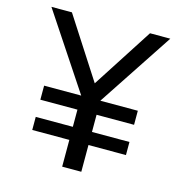

<svg xmlns="http://www.w3.org/2000/svg" viewBox="-110 -850 904 950"><g transform="rotate(15 342.0 -375.0)"><path d="M646 -750 391 -364H583V-292H391V-204H583V-137H391V0H293V-137H103V-204H293V-292H103V-364H293L37 -750H142L342 -440L542 -750Z"/></g></svg>

Font: Orkney Medium
Style: Regular
Weight: 500
Designer: Samuel Oakes and Alfredo Marco Pradil
Foundry: Alfredo Marco Pradil
Version: 1.0; ttfautohint (v1.5)